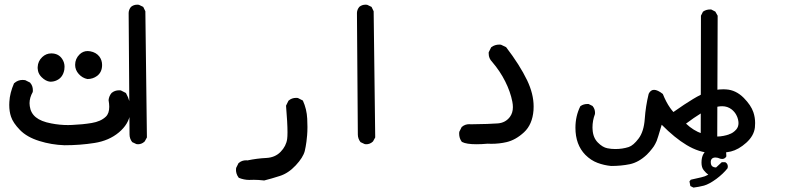

<svg xmlns="http://www.w3.org/2000/svg" viewBox="-20 -457 3540 841"><path d="M20.5 2.4Q20.5 -3.9 21 -11.2Q22.9 -49.3 41.5 -92.3L42.5 -92.8Q58.1 -106.9 79.1 -106.9Q84 -106.9 90.3 -106L111.8 -95.2L112.3 -94.2Q124 -81.1 124 -61.5Q124 -58.6 123.5 -54.2Q109.4 -29.3 109.4 -4.9Q109.4 1.5 110.4 7.8Q114.3 38.1 137 56.6Q159.7 75.2 204.1 83.5Q241.2 90.8 278.3 90.8Q286.6 90.8 295.4 90.3Q341.3 88.4 381.3 81.8Q421.4 75.2 443.4 54.2Q458.5 40 458.5 10.7Q458.5 -2 455.6 -18.6Q457.5 -36.6 468.8 -49.8Q482.4 -61.5 502 -61.5Q504.9 -61.5 509.3 -61L531.2 -49.8L532.2 -48.3Q551.3 -14.6 551.3 22Q551.3 30.8 550.3 40Q543.9 86.9 500.7 123Q457.5 159.2 394 169.2Q330.6 179.2 262.7 179.2Q205.1 177.2 152.3 160.6Q97.7 143.6 67.4 112.3Q37.1 81.1 28.3 54.2Q20.5 31.7 20.5 2.4ZM162.1 -119.1Q149.9 -131.3 146.5 -146.5Q145 -153.3 145 -157.7Q145 -162.1 145 -163.1Q146 -189 165 -207Q182.1 -223.1 204.6 -223.1Q236.3 -223.1 252.4 -198.7Q262.7 -183.1 262.7 -164.6Q262.7 -158.2 261.7 -151.4Q255.4 -117.2 228 -105Q215.8 -99.1 200.2 -99.1H199.7Q180.2 -101.1 162.1 -119.1ZM309.1 -172.9Q309.1 -199.7 328.6 -218.8Q343.8 -233.4 363.8 -233.4Q369.1 -233.4 375 -232.4Q401.4 -227.5 415.5 -209Q427.2 -192.9 427.2 -172.4Q427.2 -141.1 405.3 -124.5Q386.7 -110.8 363.3 -110.8H362.8Q340.8 -115.2 325 -132.8Q309.1 -150.4 309.1 -172.9Z M581.1 -436.5Q587.4 -436.5 589.4 -435.5L607.4 -426.8L616.7 -407.7L623.5 145L613.8 162.6Q606 169.9 598.4 172.4Q590.8 174.8 585.9 174.8Q578.6 174.8 576.7 173.8L559.1 165.5Q547.4 150.4 547.4 131.8L543.5 -400.4Q543.9 -414.6 553.7 -426.8Q565.4 -436.5 581.1 -436.5Z M1091.8 330.6 1071.3 331.1Q1048.8 331.1 1025.9 321.8Q1018.6 312 1016.1 303.2Q1013.7 294.4 1013.7 288.8Q1013.7 283.2 1014.2 278.8L1024.9 257.3L1025.9 256.8Q1039.1 245.1 1058.6 245.1Q1061 245.1 1064 245.6Q1106 236.8 1146.5 234.9Q1185.1 232.9 1209.2 208Q1233.4 183.1 1237.8 151.9Q1239.3 141.6 1239.3 122.1Q1239.3 82.5 1232.9 5.9L1243.7 -16.1L1244.6 -16.6Q1257.8 -28.3 1277.3 -28.3Q1280.3 -28.3 1284.7 -27.8L1306.6 -16.6Q1323.7 21 1325.7 63Q1326.7 79.6 1326.7 99.4Q1326.7 119.1 1325.2 136Q1323.7 152.8 1322.3 163.6Q1319.3 186 1314.9 204.6Q1307.6 232.9 1275.4 267.3Q1243.2 301.8 1205.8 313.7Q1168.5 325.7 1137.2 333.5Q1111.3 330.6 1091.8 330.6Z M1581.1 -436.5Q1587.4 -436.5 1589.4 -435.5L1607.4 -426.8L1616.7 -407.7L1623.5 145L1613.8 162.6Q1606 169.9 1598.4 172.4Q1590.8 174.8 1585.9 174.8Q1578.6 174.8 1576.7 173.8L1559.1 165.5Q1547.4 150.4 1547.4 131.8L1543.5 -400.4Q1543.9 -414.6 1553.7 -426.8Q1565.4 -436.5 1581.1 -436.5Z M2120.6 -221.7Q2120.6 -224.6 2120.6 -228L2131.3 -249.5L2132.3 -250.5Q2147.5 -261.7 2167 -261.7Q2169.9 -261.7 2174.3 -261.2L2196.8 -250.5Q2256.3 -172.9 2289.1 -105Q2317.4 -45.4 2317.4 9.3Q2317.4 17.6 2316.9 25.9Q2312 88.4 2275.4 122.3Q2238.8 156.2 2198.7 165.5Q2167 172.9 2131.8 172.9Q2124 172.9 2116.2 172.4Q2088.9 174.8 2067.4 174.8Q2022.5 174.8 2004.4 165L2003.4 164.6L2002.4 163.6Q1991.2 148.4 1991.2 128.4Q1991.2 125 1991.7 120.6L2002.4 99.1L2003.4 98.6Q2016.6 86.9 2036.1 86.9Q2039.1 86.9 2042 87.4Q2126 86.4 2161.1 83.5Q2194.3 80.6 2213.4 55.2Q2226.6 37.6 2226.6 12.2Q2226.6 1 2224.1 -11.7Q2215.8 -54.7 2193.1 -100.1Q2170.4 -145.5 2135.7 -186Q2120.6 -201.2 2120.6 -221.7Z M2500.5 102.5Q2500.5 51.3 2522 8.3L2523.4 7.3Q2536.1 -1.5 2553.2 -1.5Q2555.2 -1.5 2558.1 -1.5L2575.7 7.3L2576.2 8.3Q2586.4 20.5 2586.4 37.6Q2586.4 42 2585.9 43Q2575.2 70.8 2575.2 101.6Q2575.2 106.4 2575.7 110.8Q2577.6 146 2598.6 167.2Q2619.6 188.5 2640.6 192.4Q2657.2 195.8 2674.8 195.8Q2706.5 195.8 2733.9 187Q2754.4 180.2 2777.3 149.7Q2800.3 119.1 2804.2 63.5Q2808.1 7.8 2821.3 -45.9Q2829.6 -63.5 2845 -63.5Q2860.4 -63.5 2883.3 -45.4Q2897.5 -9.8 2915 15.1Q2921.4 24.4 2929.7 33.7Q3029.8 -37.1 3073.2 -52.2Q3112.3 -65.9 3148.4 -65.9Q3154.3 -65.9 3160.2 -65.4Q3203.1 -63 3237.8 -28.3Q3269.5 3.9 3279.8 34.2Q3287.6 57.1 3287.6 82Q3287.6 91.8 3286.6 101.6Q3282.2 138.2 3248.8 168.2Q3215.3 198.2 3181.6 206.5Q3153.3 212.9 3111.3 212.9Q3104 212.9 3095.7 212.9Q3042.5 211.4 2987.3 178.2Q2936 147.5 2878.4 89.4Q2859.9 152.3 2856.4 160.2Q2853 168 2850.1 173.3Q2847.2 178.7 2843.8 184.1Q2840.3 189.5 2835.9 194.8Q2826.2 207.5 2813.5 220.2Q2777.8 253.9 2738.8 262.2Q2700.7 270 2657.2 270H2656.7Q2626 267.1 2597.2 256.3Q2568.4 245.6 2543.9 221.2Q2500.5 176.8 2500.5 102.5ZM3214.8 82Q3214.8 75.2 3212.6 65.7Q3210.4 56.2 3205.1 46.4Q3197.8 32.7 3185.1 22.5Q3167 8.3 3143.1 8.3Q3134.8 8.3 3126 9.8Q3088.9 15.6 3053.2 37.6Q3017.6 59.6 2984.9 84.5Q3017.1 115.2 3055.2 128.2Q3093.3 141.1 3119.6 141.1Q3134.3 141.1 3148.9 138.2Q3163.6 135.3 3172.9 131.8Q3172.9 131.8 3173.3 131.3Q3191.4 126 3205.6 109.4Q3214.8 98.1 3214.8 82Z M3052.7 255.4Q3052.7 210 3085.4 196.3Q3095.7 191.9 3107.9 191.9Q3113.8 191.9 3122.6 193.4Q3131.3 194.8 3141.1 198.5Q3150.9 202.1 3160.6 209L3161.6 228Q3159.2 231.4 3157.7 233.4Q3151.4 239.3 3143.1 239.3Q3138.2 239.3 3135.3 238.3Q3123.5 232.9 3114.3 232.9Q3104 232.9 3098.6 238Q3093.3 243.2 3093.3 252.4Q3093.3 266.6 3100.6 272Q3106.9 276.4 3114.3 276.4Q3115.2 276.4 3116.7 276.4L3141.6 253.4H3143.6H3156.7Q3160.2 255.9 3162.1 257.3Q3168 263.7 3168 272.5Q3168 275.4 3167 279.8Q3148.4 303.7 3117.7 326.7Q3086.4 349.6 3063.5 356Q3041 361.8 3017.6 364.7L3003.9 357.9L3000 337.4L3005.9 330.1L3051.3 319.8Q3067.9 316.4 3082.5 308.1Q3071.8 300.3 3062.3 288.3Q3052.7 276.4 3052.7 255.4ZM3090.3 -415.5Q3092.3 -415.5 3095.2 -415.5L3113.3 -406.2L3123.5 -388.2L3121.6 158.7L3112.8 176.3L3111.8 176.8Q3100.6 186.5 3085.4 186.5Q3079.6 186.5 3077.6 185.5L3060.1 177.2Q3050.3 165 3049.3 151.4L3050.3 -388.2L3059.1 -405.8L3060.5 -406.7Q3073.2 -415.5 3090.3 -415.5Z"/></svg>

Font: Bakudai
Style: Medium
Weight: 500
Version: Version 1.48